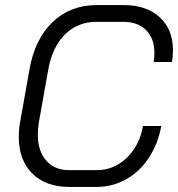

<svg xmlns="http://www.w3.org/2000/svg" viewBox="-20 -728 701 756"><path d="M54 -188Q54 -221 59 -246L96 -454Q117 -574 187 -641Q257 -708 361 -708H467Q557 -708 609 -660Q661 -612 661 -531Q661 -505 657 -484H585Q588 -504 588 -520Q588 -576 555.5 -609Q523 -642 466 -642H360Q286 -642 236 -592.5Q186 -543 170 -454L133 -246Q129 -223 129 -198Q129 -133 162 -95.5Q195 -58 253 -58H361Q428 -58 478.5 -106Q529 -154 543 -232H615Q602 -161 566 -106.5Q530 -52 476.5 -22Q423 8 360 8H252Q160 8 107 -45Q54 -98 54 -188Z"/></svg>

Font: Bai Jamjuree
Style: Italic
Weight: 400
Italic angle: -10°
Version: Version 1.000; ttfautohint (v1.6)